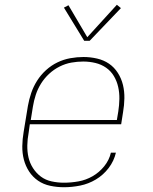

<svg xmlns="http://www.w3.org/2000/svg" viewBox="-20 -777 640 805"><path d="M248 8Q219 8 190.5 2Q162 -4 139.5 -19.5Q117 -35 102 -58Q87 -81 80 -108Q73 -135 73.5 -164.5Q74 -194 79 -223L97 -333Q102 -361 111 -387.5Q120 -414 135.5 -438.5Q151 -463 173 -483Q195 -503 221 -515.5Q247 -528 275 -533Q303 -538 330 -538Q359 -538 387 -531.5Q415 -525 437 -510Q459 -495 474 -471.5Q489 -448 495.5 -421Q502 -394 501.5 -365Q501 -336 496 -307L488 -256H105L100 -220Q95 -194 94.5 -167.5Q94 -141 99.5 -117Q105 -93 118.5 -72Q132 -51 151.5 -36.5Q171 -22 196.5 -16.5Q222 -11 248 -11Q278 -11 309 -16.5Q340 -22 368 -38Q396 -54 417 -80Q438 -106 445 -137H466Q458 -102 435.5 -72.5Q413 -43 382 -24.5Q351 -6 316.5 1Q282 8 248 8ZM470 -274 476 -310Q480 -336 480.5 -362Q481 -388 475.5 -412.5Q470 -437 457.5 -458Q445 -479 425 -493Q405 -507 380 -513Q355 -519 329 -519Q304 -519 279 -514.5Q254 -510 230 -498Q206 -486 186 -467.5Q166 -449 152 -426.5Q138 -404 130 -379.5Q122 -355 118 -330L109 -274ZM333 -606 248 -745 267 -755 346 -621 470 -757 487 -743 356 -606Z"/></svg>

Font: Iosevka Slab ThExObl
Style: Regular
Weight: 100
Width: 7
Italic angle: -9°
Monospace: yes
Designer: Belleve Invis
Foundry: Belleve Invis
Version: Version 11.1.1; ttfautohint (v1.8.3)